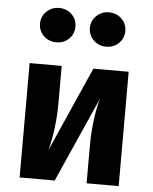

<svg xmlns="http://www.w3.org/2000/svg" viewBox="-56 -864 727 911"><g transform="rotate(5 307.5 -408.5)"><path d="M543.6 -544.6V0H390.8V-173.3Q390.8 -242.6 398.5 -301Q406.2 -359.5 417.9 -403.1L239 0H71.8V-544.6H224.6V-369.2Q224.6 -307.7 217.2 -248.5Q209.7 -189.2 196.4 -140.5L375.4 -544.6ZM189.2 -653.8Q153.8 -653.8 129.2 -677.4Q104.6 -701 104.6 -735.9Q104.6 -770.3 129.2 -793.8Q153.8 -817.4 189.2 -817.4Q225.1 -817.4 249.2 -793.8Q273.3 -770.3 273.3 -735.9Q273.3 -701 249.2 -677.4Q225.1 -653.8 189.2 -653.8ZM426.2 -653.8Q391.8 -653.8 366.9 -677.4Q342.1 -701 342.1 -735.9Q342.1 -770.3 366.9 -793.8Q391.8 -817.4 426.2 -817.4Q462.1 -817.4 486.4 -793.8Q510.8 -770.3 510.8 -735.9Q510.8 -701 486.4 -677.4Q462.1 -653.8 426.2 -653.8Z"/></g></svg>

Font: Fira Code
Style: Bold
Weight: 700
Monospace: yes
Designer: Carrois Corporate, Edenspiekermann AG, Nikita Prokopov
Foundry: Carrois Corporate, Edenspiekermann AG, Nikita Prokopov
Version: Version 6.000; ttfautohint (v1.8.2) -l 8 -r 50 -G 200 -x 14 